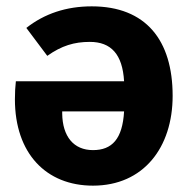

<svg xmlns="http://www.w3.org/2000/svg" viewBox="-20 -568 596 605"><path d="M269 -548C189 -548 120 -525 63 -480L129 -392C174 -424 214 -436 263 -436C330 -436 366 -397 371 -312H30C28 -295 27 -276 27 -255C27 -85 125 17 273 17C432 17 524 -103 524 -266C524 -441 440 -548 269 -548ZM273 -95C212 -95 177 -138 176 -210V-217H371C366 -130 333 -95 273 -95Z"/></svg>

Font: Fira Sans
Style: Bold
Weight: 700
Designer: Carrois Corporate & Edenspiekermann AG
Foundry: Carrois Corporate GbR & Edenspiekermann AG
Version: Version 4.203